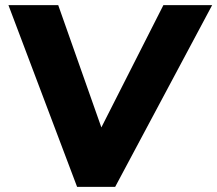

<svg xmlns="http://www.w3.org/2000/svg" viewBox="-20 -732 851 752"><path d="M811 -712 431 0H282L13 -712H208L377 -233L620 -712Z"/></svg>

Font: Muli Black
Style: Italic
Weight: 900
Italic angle: -4.541°
Designer: Vernon Adams
Foundry: Vernon Adams
Version: Version 2.001